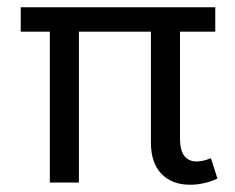

<svg xmlns="http://www.w3.org/2000/svg" viewBox="-20 -502 647 528"><path d="M117 0V-415H37V-482H572V-415H475V-121Q475 -58 521 -58Q538 -58 560 -67L578 -11Q542 6 502 6Q453 6 424 -24Q395 -54 395 -110V-415H197V0Z"/></svg>

Font: Cantarell
Style: Regular
Weight: 400
Designer: Dave Crossland, Nikolaus Waxweiler, Florian Fecher, Jacques Le Bailly, Eben Sorkin, Alexei Vanyashin, Alexios Zavras, Em
Version: Version 0.303